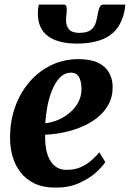

<svg xmlns="http://www.w3.org/2000/svg" viewBox="-20 -828 580 859"><path d="M451 -103Q438 -82 408 -55.2Q378 -28.5 333.2 -8.5Q288.5 11.5 229.5 11.5Q173.5 11.5 134.5 -7.2Q95.5 -26 71.2 -57.8Q47 -89.5 36 -129Q25 -168.5 25 -209.5Q24.5 -285.5 47.8 -350Q71 -414.5 112.5 -462.2Q154 -510 210 -536.8Q266 -563.5 331.5 -563.5Q384.5 -563.5 417.8 -547.8Q451 -532 467 -504.5Q483 -477 484 -443.5Q485 -396 465.2 -360.2Q445.5 -324.5 412.5 -299.2Q379.5 -274 339.2 -258Q299 -242 257.8 -234.2Q216.5 -226.5 182 -225.5Q181 -189.5 186.5 -160.5Q192 -131.5 204 -110.8Q216 -90 234.5 -79Q253 -68 278 -68Q313.5 -68 340.8 -80Q368 -92 388.8 -110.2Q409.5 -128.5 424.5 -146.5ZM299 -503Q269.5 -503 248.5 -481.5Q227.5 -460 213.5 -425.8Q199.5 -391.5 192 -352Q184.5 -312.5 182.5 -277Q201.5 -278 224 -285.5Q246.5 -293 268 -306.2Q289.5 -319.5 307.2 -338.2Q325 -357 335.2 -381.5Q345.5 -406 344.5 -435Q343 -469.5 331.5 -486.2Q320 -503 299 -503ZM264.5 -807.5Q274 -807.5 276.5 -800.5Q279 -793.5 278.5 -782Q278.5 -772 277 -760.5Q275.5 -749 275.5 -739Q275 -713 288.5 -697Q302 -681 334.5 -681Q370 -681 386.5 -694Q403 -707 409 -727.8Q415 -748.5 418.5 -770Q421 -784.5 426 -796Q431 -807.5 442.5 -807.5H540Q540 -803.5 540 -799.8Q540 -796 539 -790.5Q525.5 -708 472.5 -670.5Q419.5 -633 323 -633Q268 -633 229 -647.8Q190 -662.5 169.2 -693.2Q148.5 -724 149.5 -772.5Q149.5 -781 150.5 -789.8Q151.5 -798.5 153.5 -807.5Z"/></svg>

Font: Merriweather 36pt ExtraBold
Style: Italic
Weight: 800
Italic angle: -7.8°
Version: Version 2.101